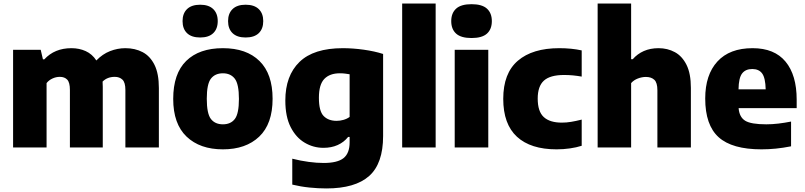

<svg xmlns="http://www.w3.org/2000/svg" viewBox="-20 -828 4518 1078"><path d="M53.5 0V-548.5H208.5L221 -495H229Q286.5 -557.5 381 -557.5Q425 -557.5 461.2 -541Q497.5 -524.5 521 -488.5Q555.5 -524.5 597.8 -541Q640 -557.5 684 -557.5Q738.5 -557.5 780.8 -535.2Q823 -513 847.5 -463.8Q872 -414.5 872 -333.5V0H684V-323Q684 -365 667.5 -380.8Q651 -396.5 624.5 -396.5Q582.5 -396.5 556 -370Q557 -355.5 557 -340V0H372.5V-323Q372.5 -365 357.5 -380.8Q342.5 -396.5 316 -396.5Q294.5 -396.5 274.5 -387.2Q254.5 -378 241.5 -361.5V0Z M1231.5 10.5Q1102.5 10.5 1027.5 -61Q952.5 -132.5 952.5 -272.5Q952.5 -414.5 1025.5 -486Q1098.5 -557.5 1231.5 -557.5Q1364 -557.5 1437.2 -485.2Q1510.5 -413 1510.5 -273.5Q1510.5 -132.5 1435.5 -61Q1360.5 10.5 1231.5 10.5ZM1231.5 -130Q1275.5 -130 1298.5 -160Q1321.5 -190 1321.5 -272.5Q1321.5 -356.5 1298 -386.5Q1274.5 -416.5 1231.5 -416.5Q1188 -416.5 1164.5 -386.8Q1141 -357 1141 -273.5Q1141 -190 1164.2 -160Q1187.5 -130 1231.5 -130ZM1359 -617.5Q1311 -617.5 1285.8 -641.8Q1260.5 -666 1260.5 -709.5Q1260.5 -752.5 1285.8 -777Q1311 -801.5 1359 -801.5Q1407.5 -801.5 1432.8 -777Q1458 -752.5 1458 -709.5Q1458 -666 1432.8 -641.8Q1407.5 -617.5 1359 -617.5ZM1104 -617.5Q1055.5 -617.5 1030.2 -641.8Q1005 -666 1005 -709.5Q1005 -752.5 1030.2 -777Q1055.5 -801.5 1104 -801.5Q1152 -801.5 1177.2 -777Q1202.5 -752.5 1202.5 -709.5Q1202.5 -666 1177.2 -641.8Q1152 -617.5 1104 -617.5Z M1812.5 230Q1767 230 1717.8 225Q1668.5 220 1621 208.5V63Q1668.5 75 1713.5 81Q1758.5 87 1797 87Q1874.5 87 1908.8 59.8Q1943 32.5 1943 -29V-59H1934.5Q1911 -29.5 1876 -13.8Q1841 2 1796 2Q1739.5 2 1690.8 -26.8Q1642 -55.5 1612 -114.2Q1582 -173 1582 -263.5Q1582 -403 1661.5 -480.2Q1741 -557.5 1905 -557.5Q1961 -557.5 2022 -549Q2083 -540.5 2131 -525V-64.5Q2131 90.5 2052.5 160.2Q1974 230 1812.5 230ZM1870 -149.5Q1889 -149.5 1908.5 -155Q1928 -160.5 1943 -171.5V-411Q1931.5 -413 1917.5 -414.8Q1903.5 -416.5 1888 -416.5Q1831.5 -416.5 1801 -385Q1770.5 -353.5 1770.5 -279Q1770.5 -204 1797 -176.8Q1823.5 -149.5 1870 -149.5Z M2238 0V-808H2426V0Z M2533 0V-548.5H2721.5V0ZM2627.5 -614.5Q2568.5 -614.5 2541 -639.2Q2513.5 -664 2513.5 -709.5Q2513.5 -754.5 2541 -779.5Q2568.5 -804.5 2627.5 -804.5Q2686.5 -804.5 2714 -779.5Q2741.5 -754.5 2741.5 -709.5Q2741.5 -664 2714 -639.2Q2686.5 -614.5 2627.5 -614.5Z M3105 10.5Q2959.5 10.5 2882.5 -60.2Q2805.5 -131 2805.5 -273Q2805.5 -417 2887.8 -487.2Q2970 -557.5 3120 -557.5Q3189 -557.5 3246 -545V-398Q3220 -402.5 3196 -404.8Q3172 -407 3147 -407Q3069 -407 3034 -375.5Q2999 -344 2999 -274.5Q2999 -202 3033 -170.8Q3067 -139.5 3134.5 -139.5Q3160.5 -139.5 3186.2 -143.8Q3212 -148 3246 -156.5V-9.5Q3216.5 0 3180 5.2Q3143.5 10.5 3105 10.5Z M3335.5 0V-808H3523.5V-495.5H3532.5Q3558.5 -525.5 3595 -541.5Q3631.5 -557.5 3677.5 -557.5Q3728 -557.5 3769 -535.2Q3810 -513 3834.5 -464Q3859 -415 3859 -334.5V0H3671V-321Q3671 -364 3653.8 -380Q3636.5 -396 3606.5 -396Q3584 -396 3561.2 -387.2Q3538.5 -378.5 3523.5 -361.5V0Z M4255.5 10.5Q4090.5 10.5 4015 -57.5Q3939.5 -125.5 3939.5 -275Q3939.5 -408 4008 -482.8Q4076.5 -557.5 4205.5 -557.5Q4328 -557.5 4390.5 -482Q4453 -406.5 4453 -268.5V-221H4127Q4131 -170.5 4163.8 -150.2Q4196.5 -130 4282.5 -130Q4315 -130 4350.8 -134.2Q4386.5 -138.5 4421.5 -145.5V-6.5Q4376 2.5 4335.5 6.5Q4295 10.5 4255.5 10.5ZM4203.5 -440.5Q4166 -440.5 4146.8 -415.8Q4127.5 -391 4126.5 -326.5H4279Q4277.5 -390.5 4259.2 -415.5Q4241 -440.5 4203.5 -440.5Z"/></svg>

Font: Encode Sans XBd
Style: Regular
Weight: 800
Designer: Multiple Designers
Foundry: Impallari Type
Version: Version 3.002; ttfautohint (v1.8.3) -l 8 -r 50 -G 200 -x 14 